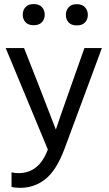

<svg xmlns="http://www.w3.org/2000/svg" viewBox="-20 -741 533 935"><path d="M212.9 -13.2Q170.9 102.1 69.8 102.1Q51.3 102.1 36.1 98.1V168.9Q52.2 173.8 78.1 173.8Q147 173.8 200.4 131.8Q253.9 89.8 293 -13.2L476.1 -506.8H391.1L332 -339.8Q259.8 -135.7 252 -109.9L163.1 -339.8L97.2 -506.8H7.8ZM90.8 -669.4Q90.8 -647.5 104.2 -632.8Q117.7 -618.2 144 -618.2Q170.4 -618.2 184.1 -632.8Q197.8 -647.5 197.8 -669.4Q197.8 -691.4 184.1 -706.3Q170.4 -721.2 144 -721.2Q117.7 -721.2 104.2 -706.3Q90.8 -691.4 90.8 -669.4ZM300.8 -668.5Q300.8 -646.5 314.2 -631.8Q327.6 -617.2 354 -617.2Q380.4 -617.2 394 -631.8Q407.7 -646.5 407.7 -668.5Q407.7 -690.4 394 -705.6Q380.4 -720.7 354 -720.7Q327.6 -720.7 314.2 -705.6Q300.8 -690.4 300.8 -668.5Z"/></svg>

Font: FAU Chimera
Style: Regular
Weight: 400
Version: Version 1.002;hotconv 1.0.117;makeotfexe 2.5.65602